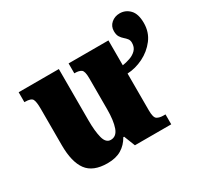

<svg xmlns="http://www.w3.org/2000/svg" viewBox="-136 -803 1034 989"><g transform="rotate(-30 381.5 -309.0)"><path d="M241 10Q155 10 118.5 -39.5Q82 -89 82 -189V-405Q82 -447 74 -462Q66 -477 30 -477H26V-536H265V-230Q265 -166 275.5 -126Q286 -86 315 -86Q349 -86 363 -125.5Q377 -165 377 -233V-417Q377 -459 364 -468Q351 -477 327 -477H323V-536H560V-388Q581 -391 604.5 -399Q628 -407 643.5 -423Q659 -439 659 -465Q659 -480 651.5 -489.5Q644 -499 634 -507.5Q624 -516 616 -528.5Q608 -541 608 -563Q608 -592 629 -610Q650 -628 679 -628Q714 -628 738.5 -602.5Q763 -577 763 -523Q763 -468 732 -427.5Q701 -387 654.5 -364Q608 -341 560 -339V-120Q560 -77 574 -68Q588 -59 612 -59H624V0H408L382 -66H377Q357 -30 324 -10Q291 10 241 10Z"/></g></svg>

Font: Noto Serif SemiCondensed Black
Style: Regular
Weight: 900
Width: 4
Designer: Monotype Design Team
Foundry: Monotype Imaging Inc.
Version: Version 2.014; ttfautohint (v1.8.4.7-5d5b)